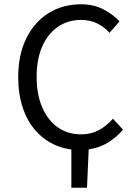

<svg xmlns="http://www.w3.org/2000/svg" viewBox="-20 -688 640 896"><path d="M313 188V0L395 -16L386 188ZM351 12Q290 12 238 -11Q186 -34 147 -77.5Q108 -121 86.5 -184.5Q65 -248 65 -328Q65 -433 103 -509.5Q141 -586 207 -627Q273 -668 359 -668Q418 -668 464 -643.5Q510 -619 538 -588L491 -535Q466 -563 433 -579Q400 -595 359 -595Q296 -595 249.5 -562.5Q203 -530 177 -471Q151 -412 151 -330Q151 -247 177 -187Q203 -127 249.5 -94Q296 -61 359 -61Q404 -61 440 -80Q476 -99 507 -134L554 -83Q516 -38 466 -13Q416 12 351 12Z"/></svg>

Font: Source Code Pro
Style: Regular
Weight: 400
Monospace: yes
Designer: Paul D. Hunt, Teo Tuominen
Foundry: Adobe Systems Incorporated
Version: Version 1.018;hotconv 1.0.116;makeotfexe 2.5.65601